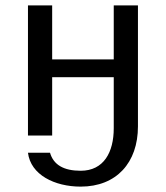

<svg xmlns="http://www.w3.org/2000/svg" viewBox="-20 -504 617 714"><path d="M280 131C217 131 179 109 166 64H84C94 146 183 190 280 190C413 190 493 101 493 -34V-484H403V-283H174V-484H84V0H174V-217H403V-27C403 62 366 131 280 131Z"/></svg>

Font: Gamestation Text
Style: Bold
Weight: 400
Designer: Jonas Hecksher
Foundry: Jonas Hecksher, Playtypeª, e-types AS
Version: Version 1.003